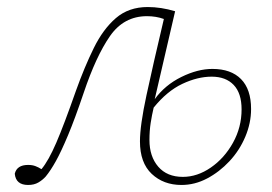

<svg xmlns="http://www.w3.org/2000/svg" viewBox="-20 -513 773 546"><path d="M405 -115Q405 -68 430 -39Q455 -10 500 -10Q541 -10 579.5 -36.5Q618 -63 642.5 -107Q667 -151 667 -202Q667 -248 644.5 -271.5Q622 -295 582 -295Q542 -295 498.5 -274.5Q455 -254 417 -207Q412 -186 408.5 -163.5Q405 -141 405 -115ZM60 13Q25 13 22 -19Q28 -44 60 -44Q72 -44 81 -40.5Q90 -37 96 -33L98 -32Q118 -56 140 -107Q162 -158 196 -255Q220 -322 246.5 -376Q273 -430 309.5 -461.5Q346 -493 400 -493Q438 -493 478 -481L420 -231Q449 -271 495.5 -294Q542 -317 584 -317Q637 -317 665.5 -288Q694 -259 694 -203Q694 -163 677.5 -124Q661 -85 632.5 -54.5Q604 -24 569 -5.5Q534 13 496 13Q445 13 411.5 -18.5Q378 -50 378 -111Q378 -156 396.5 -242Q415 -328 446 -459Q424 -467 398 -467Q332 -467 292.5 -410Q253 -353 218 -249Q193 -175 173.5 -128.5Q154 -82 139 -55Q124 -28 110 -11Q101 -1 89 6Q77 13 60 13Z"/></svg>

Font: Source Serif 4 SmText ExtraLight
Style: Italic
Weight: 200
Italic angle: -12°
Designer: Frank Grießhammer
Foundry: Adobe
Version: Version 4.005;hotconv 1.1.0;makeotfexe 2.6.0